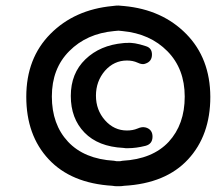

<svg xmlns="http://www.w3.org/2000/svg" viewBox="-20 -640 763 678"><path d="M493.7 -189.9Q493.7 -189.9 494.6 -189.9Q519 -182.6 518.6 -156.7Q518.1 -131.3 493.7 -125Q460.9 -116.7 432.1 -116.7Q428.2 -116.7 423.8 -116.7Q420.4 -116.7 415.5 -117.7Q326.7 -122.1 278.3 -171.9Q230 -221.7 230 -301.3Q230 -380.9 281.7 -430.7Q333.5 -480.5 415.5 -487.8Q423.8 -488.8 428.2 -488.3Q452.1 -491.2 494.6 -477.1Q517.1 -470.7 516.6 -446.3Q516.1 -422.9 494.1 -415.5Q483.4 -410.2 465.3 -418.9Q449.2 -426.3 428.2 -426.3Q382.8 -426.3 350.6 -390.1Q318.8 -353 318.8 -302.2Q318.8 -251.5 350.8 -215.3Q382.8 -179.2 428.2 -179.2Q449.2 -179.2 465.3 -186Q481.9 -193.4 493.7 -189.9ZM382.8 -530.3Q286.1 -521.5 224.6 -459.5Q163.1 -397.9 163.1 -299.3Q163.1 -200.7 220.2 -139.6Q277.3 -78.6 382.8 -72.3Q389.2 -70.8 391.1 -70.8Q393.6 -70.8 395.5 -70.8Q397.5 -70.8 399.9 -70.8Q401.9 -70.8 404.3 -70.8Q406.7 -70.8 412.6 -72.3Q518.6 -78.1 575.7 -139.2Q632.3 -200.7 632.3 -298.8Q632.3 -397 571.3 -459Q510.3 -521 412.6 -530.3Q403.3 -531.7 398.2 -531.7Q393.1 -531.7 382.8 -530.3ZM377 16.1Q231 7.3 151.9 -77.6Q72.8 -162.1 72.8 -298.3Q72.8 -434.6 158.2 -520.5Q243.2 -606 377 -618.7Q391.1 -620.6 398.2 -620.4Q405.3 -620.1 418.5 -618.7Q553.2 -606 637.7 -520Q722.2 -434.1 722.7 -297.9Q722.7 -162.1 644 -77.1Q565.4 7.8 418.5 16.1Q409.7 17.6 400.9 17.6Q392.1 17.6 391.6 17.6Q385.7 17.6 377 16.1Z"/></svg>

Font: Dyuthi
Style: Regular
Weight: 400
Designer: Hiran Venugopalan, Hussain K H and Suresh P for Sawthanthra Malayalam Computing (SMC)
Version: Version 3.0.0+20221109